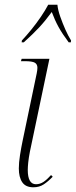

<svg xmlns="http://www.w3.org/2000/svg" viewBox="-20 -786 322 816"><path d="M122 10Q89 10 74.5 -11.5Q60 -33 60 -70Q60 -95 65 -126.5Q70 -158 76 -187L136 -474Q139 -489 139 -498Q139 -513 128 -519.5Q117 -526 85 -526H69L72 -536H190L107 -141Q102 -115 100 -95.5Q98 -76 98 -64Q98 -3 133 -3Q150 -3 165 -13Q180 -23 197 -42L204 -35Q185 -15 166 -2.5Q147 10 122 10ZM73 -614Q91 -633 113 -660Q135 -687 154 -715Q173 -743 185 -766H224Q226 -744 236 -715.5Q246 -687 258 -660Q270 -633 282 -614L281 -606H272Q245 -642 229 -671Q213 -700 200 -735Q173 -698 146.5 -669.5Q120 -641 81 -606H72Z"/></svg>

Font: Noto Serif Display Condensed ExtraLight
Style: Italic
Weight: 200
Width: 3
Italic angle: -12°
Designer: Monotype Design Team
Foundry: Monotype Imaging Inc.
Version: Version 2.009